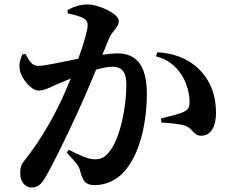

<svg xmlns="http://www.w3.org/2000/svg" viewBox="-20 -808 1040 863"><path d="M681 -555C735 -541 771 -511 797 -470C824 -427 832 -380 832 -351C833 -324 824 -313 801 -303C779 -294 745 -286 703 -275L706 -257C741 -256 793 -250 815 -242C848 -229 850 -197 885 -198C929 -198 951 -241 951 -301C951 -379 926 -449 870 -501C820 -549 752 -570 687 -573ZM284 -748C312 -742 342 -735 358 -724C370 -718 374 -707 374 -694C374 -674 358 -616 332 -544C255 -529 184 -512 150 -512C124 -512 112 -534 94 -566L80 -563C72 -543 64 -521 69 -494C76 -453 122 -401 152 -401C179 -401 198 -412 231 -427L298 -455C282 -416 265 -376 246 -337C197 -237 143 -153 94 -92C75 -69 71 -57 71 -27C71 11 96 35 120 35C147 35 163 25 185 -13C221 -74 283 -203 329 -303C354 -357 385 -429 412 -495C440 -503 466 -508 484 -508C531 -508 548 -481 548 -427C548 -327 520 -185 472 -127C453 -102 437 -92 405 -92C378 -92 339 -109 289 -135L280 -122C328 -70 335 -61 340 -41C352 9 367 24 406 24C457 24 504 1 536 -34C610 -115 640 -259 640 -387C640 -520 588 -568 508 -568C489 -568 464 -565 440 -562L471 -637C485 -670 514 -685 514 -713C514 -748 421 -788 375 -788C333 -788 305 -774 284 -763Z"/></svg>

Font: Noto Serif JP
Style: Bold
Weight: 700
Designer: Ryoko NISHIZUKA 西塚涼子 (kana & ideographs); Frank Grießhammer (Latin, Greek & Cyrillic); Wenlong ZHANG 张文龙 (bopomofo); San
Foundry: Adobe
Version: Version 2.001;hotconv 1.1.0;makeotfexe 2.6.0